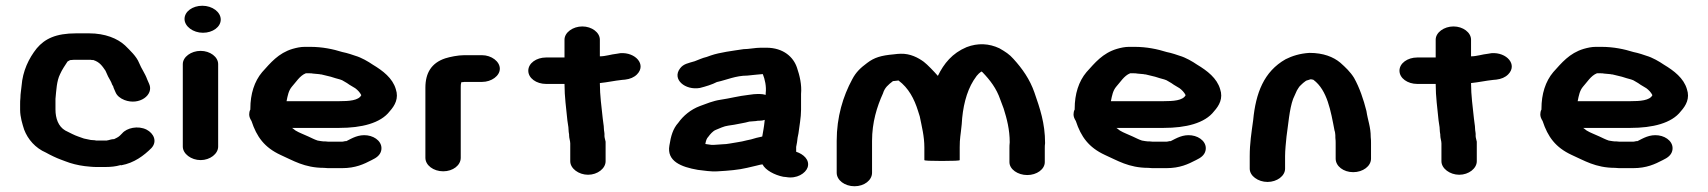

<svg xmlns="http://www.w3.org/2000/svg" viewBox="-20 -651 5942 668"><path d="M356 -163H355C353 -162 351 -162 348 -162H318C315 -162 313 -162 310 -163L296 -164C288 -166 280 -167 272 -169C256 -175 247 -177 231 -185L207 -197C183 -211 173 -239 173 -270V-307C176 -337 177 -369 189 -393C196 -409 206 -423 215 -437C218 -439 221 -440 224 -442H226C233 -443 239 -443 245 -443H290C294 -443 298 -443 301 -442C302 -442 304 -443 305 -442C327 -435 336 -421 347 -405L356 -385C361 -375 367 -367 370 -357C372 -353 375 -350 375 -346L382 -330C387 -318 398 -309 413 -303C465 -283 516 -321 499 -359L492 -375C485 -395 472 -412 464 -432C455 -455 432 -476 415 -493C389 -517 346 -535 290 -535H245C174 -535 136 -516 108 -483C80 -448 59 -404 55 -352C54 -338 51 -326 51 -310C50 -303 50 -296 50 -288V-269C50 -244 58 -219 64 -200C77 -166 103 -136 140 -120C154 -112 177 -101 191 -96L207 -90C227 -82 251 -76 275 -73L295 -71C303 -70 311 -70 318 -70H348C366 -70 383 -72 397 -76C398 -77 400 -76 402 -76C447 -84 481 -110 507 -136C528 -159 515 -187 490 -200C460 -215 421 -206 405 -187C400 -182 395 -176 387 -172L377 -167C371 -167 362 -165 356 -163Z M616 -428V-141C616 -116 645 -94 678 -94C711 -94 739 -116 739 -141V-428C739 -453 711 -474 678 -474C645 -474 616 -453 616 -428ZM622 -585C622 -559 652 -537 686 -537C720 -537 748 -557 748 -583C748 -609 719 -631 684 -631C650 -631 622 -611 622 -585Z M977 -299C981 -319 984 -336 996 -350C1009 -364 1023 -388 1044 -396H1057C1061 -396 1065 -396 1069 -395L1091 -393C1094 -392 1096 -392 1098 -392C1109 -389 1119 -387 1131 -384L1147 -379C1157 -376 1169 -374 1177 -368C1184 -364 1191 -360 1196 -356L1216 -344C1224 -338 1232 -330 1237 -320C1228 -301 1193 -299 1161 -299ZM851 -270C848 -265 847 -258 847 -253C847 -245 850 -238 855 -230C873 -175 900 -138 956 -112C999 -93 1039 -67 1107 -67C1116 -66 1123 -66 1128 -66H1170C1217 -66 1246 -80 1273 -94C1290 -102 1302 -111 1306 -126C1313 -154 1288 -176 1258 -180C1227 -184 1205 -170 1185 -160H1181C1176 -159 1173 -158 1170 -158H1128C1125 -158 1119 -158 1112 -159C1107 -159 1102 -159 1097 -160L1085 -162C1073 -166 1064 -171 1053 -176C1034 -185 1023 -188 1008 -197L999 -204C998 -205 997 -205 996 -206H1161C1237 -206 1304 -222 1336 -264C1354 -284 1368 -309 1357 -341C1346 -379 1312 -405 1277 -426C1261 -437 1237 -451 1216 -457L1198 -463C1189 -466 1180 -468 1171 -470C1139 -480 1102 -488 1059 -488H1040C1026 -488 1012 -485 998 -481C948 -466 921 -432 892 -400C865 -368 851 -324 851 -273Z M1583 -102V-346C1583 -356 1583 -357 1585 -365H1587C1590 -366 1593 -365 1595 -366H1657C1690 -366 1719 -387 1719 -412C1719 -437 1690 -459 1657 -459H1595C1573 -459 1545 -453 1529 -448C1481 -432 1460 -397 1460 -346V-102C1460 -76 1488 -55 1522 -55C1556 -55 1583 -76 1583 -102Z M1944 -513V-451H1880C1846 -451 1818 -431 1818 -405C1818 -379 1846 -359 1880 -359H1944C1944 -313 1950 -275 1954 -232C1955 -221 1958 -211 1958 -201C1958 -195 1959 -189 1960 -183V-180C1960 -170 1964 -161 1964 -152V-90C1964 -65 1993 -43 2026 -43C2059 -43 2087 -65 2087 -90V-158C2086 -164 2083 -172 2083 -178C2084 -188 2081 -196 2081 -204C2081 -215 2078 -226 2077 -239C2073 -279 2067 -318 2067 -362C2096 -365 2116 -370 2144 -373L2155 -374C2172 -376 2186 -382 2196 -392C2230 -426 2191 -470 2138 -466L2126 -464C2106 -462 2087 -455 2067 -455V-513C2067 -538 2039 -559 2006 -559C1973 -559 1944 -538 1944 -513Z M2580 -388C2587 -389 2593 -389 2599 -390C2604 -390 2624 -393 2631 -393H2634C2641 -376 2647 -350 2644 -327V-321C2637 -323 2629 -324 2622 -324H2616C2608 -324 2598 -323 2585 -321C2549 -317 2521 -309 2487 -304C2460 -300 2437 -290 2415 -282C2383 -270 2357 -248 2340 -224C2321 -203 2314 -177 2309 -145C2299 -90 2350 -70 2408 -60C2429 -58 2452 -53 2478 -55C2514 -57 2550 -60 2579 -67L2613 -75C2618 -76 2627 -79 2633 -79C2643 -59 2675 -42 2705 -36L2715 -35C2752 -28 2783 -48 2790 -69C2798 -95 2775 -115 2750 -123V-140L2753 -156L2755 -172L2758 -187C2761 -212 2767 -242 2767 -269V-324C2770 -356 2762 -389 2753 -415C2741 -452 2706 -485 2646 -485H2627C2608 -485 2585 -480 2567 -480C2528 -474 2485 -469 2453 -458L2439 -453C2422 -449 2411 -443 2397 -438C2374 -431 2358 -429 2346 -413C2317 -375 2364 -336 2415 -345C2435 -350 2458 -357 2475 -366H2476C2508 -373 2540 -388 2580 -388ZM2641 -234C2640 -232 2640 -230 2640 -228C2638 -208 2635 -194 2632 -176C2617 -173 2606 -170 2593 -166L2579 -163C2576 -162 2565 -160 2562 -159L2545 -156C2529 -154 2511 -149 2493 -149C2484 -148 2475 -148 2464 -147H2455L2434 -150C2436 -161 2438 -169 2445 -176C2450 -183 2460 -195 2470 -199C2483 -204 2498 -212 2514 -214L2534 -217C2552 -221 2570 -223 2587 -228C2593 -229 2610 -229 2617 -231H2622C2629 -231 2635 -232 2641 -234Z M2953 -3C2987 -3 3014 -24 3014 -50V-161C3014 -225 3031 -280 3052 -326C3058 -346 3070 -356 3087 -369H3089C3096 -370 3101 -370 3106 -371C3141 -345 3161 -307 3174 -265L3180 -246C3187 -211 3196 -177 3196 -138V-94C3196 -92 3216 -91 3257 -91C3298 -91 3319 -92 3319 -94V-139C3319 -171 3322 -178 3326 -219C3329 -277 3342 -331 3367 -371L3378 -387C3383 -393 3388 -398 3394 -402H3395L3398 -400C3425 -372 3447 -343 3460 -305L3472 -273C3483 -238 3493 -200 3493 -156C3492 -148 3492 -141 3492 -135V-87C3492 -62 3521 -42 3554 -42C3587 -42 3615 -62 3615 -87V-135C3615 -140 3615 -147 3616 -153C3616 -223 3598 -274 3579 -329C3563 -375 3537 -412 3506 -446C3492 -462 3478 -471 3457 -483C3421 -500 3382 -502 3343 -487C3293 -466 3264 -430 3243 -387C3229 -403 3207 -426 3194 -436C3175 -450 3147 -465 3114 -464C3106 -464 3098 -463 3090 -462C3045 -458 3022 -451 2997 -432C2974 -415 2958 -400 2945 -375C2913 -316 2891 -244 2891 -161V-50C2891 -24 2919 -3 2953 -3Z M3845 -299C3849 -319 3852 -336 3864 -350C3877 -364 3891 -388 3912 -396H3925C3929 -396 3933 -396 3937 -395L3959 -393C3962 -392 3964 -392 3966 -392C3977 -389 3987 -387 3999 -384L4015 -379C4025 -376 4037 -374 4045 -368C4052 -364 4059 -360 4064 -356L4084 -344C4092 -338 4100 -330 4105 -320C4096 -301 4061 -299 4029 -299ZM3719 -270C3716 -265 3715 -258 3715 -253C3715 -245 3718 -238 3723 -230C3741 -175 3768 -138 3824 -112C3867 -93 3907 -67 3975 -67C3984 -66 3991 -66 3996 -66H4038C4085 -66 4114 -80 4141 -94C4158 -102 4170 -111 4174 -126C4181 -154 4156 -176 4126 -180C4095 -184 4073 -170 4053 -160H4049C4044 -159 4041 -158 4038 -158H3996C3993 -158 3987 -158 3980 -159C3975 -159 3970 -159 3965 -160L3953 -162C3941 -166 3932 -171 3921 -176C3902 -185 3891 -188 3876 -197L3867 -204C3866 -205 3865 -205 3864 -206H4029C4105 -206 4172 -222 4204 -264C4222 -284 4236 -309 4225 -341C4214 -379 4180 -405 4145 -426C4129 -437 4105 -451 4084 -457L4066 -463C4057 -466 4048 -468 4039 -470C4007 -480 3970 -488 3927 -488H3908C3894 -488 3880 -485 3866 -481C3816 -466 3789 -432 3760 -400C3733 -368 3719 -324 3719 -273Z M4451 -64V-108C4451 -128 4454 -156 4456 -176C4462 -216 4466 -272 4479 -307L4492 -336C4496 -343 4499 -347 4501 -350C4505 -354 4522 -372 4530 -372L4539 -375C4541 -375 4544 -375 4547 -374C4548 -374 4549 -374 4550 -373C4598 -337 4610 -265 4623 -197C4624 -194 4625 -191 4625 -189C4626 -184 4626 -178 4626 -171C4627 -164 4627 -158 4627 -153V-99C4627 -73 4654 -52 4688 -52C4722 -52 4750 -73 4750 -99V-153C4750 -159 4750 -166 4749 -174C4749 -210 4739 -231 4734 -265C4724 -305 4710 -346 4691 -380C4678 -401 4661 -417 4643 -433C4619 -453 4584 -467 4536 -467C4502 -465 4475 -456 4453 -445C4377 -402 4349 -327 4340 -233C4334 -189 4328 -152 4328 -108V-64C4328 -39 4357 -18 4390 -18C4423 -18 4451 -39 4451 -64Z M4975 -513V-451H4911C4877 -451 4849 -431 4849 -405C4849 -379 4877 -359 4911 -359H4975C4975 -313 4981 -275 4985 -232C4986 -221 4989 -211 4989 -201C4989 -195 4990 -189 4991 -183V-180C4991 -170 4995 -161 4995 -152V-90C4995 -65 5024 -43 5057 -43C5090 -43 5118 -65 5118 -90V-158C5117 -164 5114 -172 5114 -178C5115 -188 5112 -196 5112 -204C5112 -215 5109 -226 5108 -239C5104 -279 5098 -318 5098 -362C5127 -365 5147 -370 5175 -373L5186 -374C5203 -376 5217 -382 5227 -392C5261 -426 5222 -470 5169 -466L5157 -464C5137 -462 5118 -455 5098 -455V-513C5098 -538 5070 -559 5037 -559C5004 -559 4975 -538 4975 -513Z M5469 -299C5473 -319 5476 -336 5488 -350C5501 -364 5515 -388 5536 -396H5549C5553 -396 5557 -396 5561 -395L5583 -393C5586 -392 5588 -392 5590 -392C5601 -389 5611 -387 5623 -384L5639 -379C5649 -376 5661 -374 5669 -368C5676 -364 5683 -360 5688 -356L5708 -344C5716 -338 5724 -330 5729 -320C5720 -301 5685 -299 5653 -299ZM5343 -270C5340 -265 5339 -258 5339 -253C5339 -245 5342 -238 5347 -230C5365 -175 5392 -138 5448 -112C5491 -93 5531 -67 5599 -67C5608 -66 5615 -66 5620 -66H5662C5709 -66 5738 -80 5765 -94C5782 -102 5794 -111 5798 -126C5805 -154 5780 -176 5750 -180C5719 -184 5697 -170 5677 -160H5673C5668 -159 5665 -158 5662 -158H5620C5617 -158 5611 -158 5604 -159C5599 -159 5594 -159 5589 -160L5577 -162C5565 -166 5556 -171 5545 -176C5526 -185 5515 -188 5500 -197L5491 -204C5490 -205 5489 -205 5488 -206H5653C5729 -206 5796 -222 5828 -264C5846 -284 5860 -309 5849 -341C5838 -379 5804 -405 5769 -426C5753 -437 5729 -451 5708 -457L5690 -463C5681 -466 5672 -468 5663 -470C5631 -480 5594 -488 5551 -488H5532C5518 -488 5504 -485 5490 -481C5440 -466 5413 -432 5384 -400C5357 -368 5343 -324 5343 -273Z"/></svg>

Font: Blanket
Style: Sik
Weight: 700
Foundry: Cannot Into Space Fonts
Version: Version 0.9